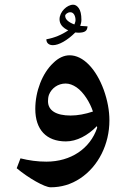

<svg xmlns="http://www.w3.org/2000/svg" viewBox="-20 -736 537 816"><path d="M205 -544C230 -544 266 -564 300 -598L312 -597C340 -597 351 -604 352 -624L321 -626C324 -635 326 -643 326 -652C326 -675 322 -691 315 -701C308 -711 300 -716 291 -716C265 -716 233 -686 233 -654C233 -634 246 -618 270 -607C242 -588 211 -575 177 -569C177 -553 188 -544 205 -544ZM296 -632C270 -642 257 -654 257 -669C257 -675 267 -684 279 -684C294 -684 301 -667 301 -650C301 -646 300 -642 298 -637ZM195 60C240 60 282 48 321 22C398 -29 445 -123 445 -224C445 -266 437 -309 421 -354C388 -444 333 -501 276 -501C252 -501 228 -490 206 -468C160 -425 130 -348 130 -273C130 -185 177 -135 260 -135C306 -135 353 -160 392 -200L393 -193C363 -104 281 -49 177 -49C139 -49 103 -54 67 -63L51 -21C101 21 170 60 195 60ZM280 -245C219 -245 184 -266 184 -306C184 -315 185 -324 188 -333C199 -361 226 -381 259 -381C275 -381 290 -375 305 -365C336 -344 363 -299 375 -262C342 -251 310 -245 280 -245Z"/></svg>

Font: Noto Naskh Arabic UI
Style: Bold
Weight: 700
Designer: Monotype Design Team, David Williams, Mohamad Dakak and Nizar Qandah
Foundry: Monotype Imaging Inc.
Version: Version 2.016